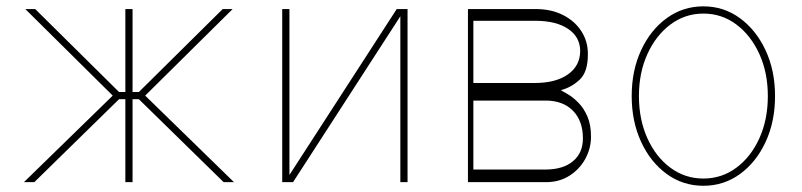

<svg xmlns="http://www.w3.org/2000/svg" viewBox="-20 -574 2526 605"><path d="M55.4 0 335.2 -272.7 59.7 -545.5H90.9L355.1 -284.1H375V-545.5H397.7V-284.1H417.6L681.8 -545.5H713.1L437.5 -272.7L717.3 0H684.7L417.6 -261.4H397.7V0H375V-261.4H355.1L88.1 0Z M892 -22.7 1230.1 -545.5H1264.2V0H1241.5V-522.7L903.4 0H869.3V-545.5H892Z M1454.5 0V-545.5H1667.6Q1717.3 -545.5 1754.4 -526.5Q1791.5 -507.5 1812.1 -475.3Q1832.7 -443.2 1832.4 -403.4Q1832.7 -347.7 1806.8 -323.2Q1780.9 -298.7 1747.2 -289.8Q1755.3 -285.5 1771 -276.1Q1786.6 -266.7 1803.1 -249.8Q1819.6 -233 1831 -206.9Q1842.3 -180.8 1842.3 -143.5Q1842.3 -106.5 1824.4 -73.7Q1806.5 -40.8 1774.5 -20.4Q1742.5 0 1700.3 0ZM1471.6 -39.8H1700.3Q1754.6 -40.1 1785.7 -66.2Q1816.8 -92.3 1816.8 -137.8Q1816.8 -192.8 1785.7 -224.8Q1754.6 -256.7 1700.3 -257.1H1471.6ZM1471.6 -312.5H1664.8Q1731.2 -312.5 1769.5 -339.5Q1807.9 -366.5 1808.2 -413.4Q1807.9 -457.4 1770.4 -482.8Q1733 -508.2 1667.6 -508.5H1471.6Z M2196.4 11.4Q2132.1 11.4 2081 -25.7Q2029.8 -62.9 2000.2 -127Q1970.5 -191.1 1970.5 -271.3Q1970.5 -351.9 2000.2 -415.8Q2029.8 -479.8 2081 -516.9Q2132.1 -554 2196.4 -554Q2260.7 -554 2311.6 -516.7Q2362.6 -479.4 2392.4 -415.5Q2422.2 -351.6 2422.2 -271.3Q2422.2 -191.1 2392.6 -127Q2362.9 -62.9 2311.8 -25.7Q2260.7 11.4 2196.4 11.4ZM2196.4 -11.4Q2254.3 -11.4 2300.2 -45.5Q2346.2 -79.5 2372.9 -138.5Q2399.5 -197.4 2399.5 -271.3Q2399.5 -345.2 2372.7 -403.9Q2345.9 -462.7 2300.1 -497Q2254.3 -531.2 2196.4 -531.2Q2138.8 -531.2 2092.9 -497Q2046.9 -462.7 2020.1 -403.9Q1993.3 -345.2 1993.3 -271.3Q1993.3 -197.4 2019.9 -138.5Q2046.5 -79.5 2092.5 -45.5Q2138.5 -11.4 2196.4 -11.4Z"/></svg>

Font: Inter Thin BETA
Style: Regular
Weight: 100
Designer: Rasmus Andersson
Foundry: rsms
Version: Version 3.011;git-f93a4a705